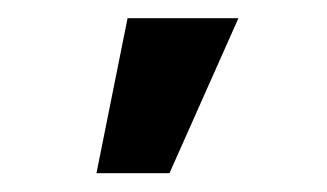

<svg xmlns="http://www.w3.org/2000/svg" viewBox="-20 -797 354 208"><path d="M84.5 -609.4 118.2 -777.3H238.3L163.6 -609.4Z"/></svg>

Font: Inter Display Semi Bold
Style: Regular
Weight: 600
Designer: Rasmus Andersson
Foundry: rsms
Version: Version 4.000;git-37864ae